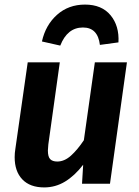

<svg xmlns="http://www.w3.org/2000/svg" viewBox="-20 -802 606 838"><path d="M44 -116Q44 -134 47 -152L101 -530H241L191 -172Q189 -152 189 -145Q189 -118 199 -107.5Q209 -97 230 -97Q261 -97 289.5 -122.5Q318 -148 346 -190L394 -530H534L460 0H338L343 -83Q306 -35 264 -9.5Q222 16 173 16Q111 16 77.5 -19Q44 -54 44 -116ZM163 -621Q179 -693 229 -737.5Q279 -782 351 -782Q424 -782 462.5 -735.5Q501 -689 497 -617L416 -606Q407 -682 342 -682Q274 -682 243 -603Z"/></svg>

Font: Fira Sans SemiBold
Style: Italic
Weight: 600
Italic angle: -8°
Designer: bBox Type GmbH & Carrois Corporate GbR & Edenspiekermann AG
Foundry: bBox Type GmbH & Carrois Corporate GbR & Edenspiekermann AG
Version: Version 4.301